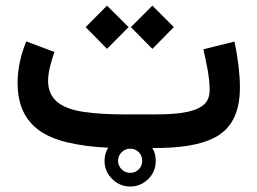

<svg xmlns="http://www.w3.org/2000/svg" viewBox="-20 -535 930 694"><path d="M357.9 46.4C357.9 71.8 367.2 93.8 385.3 111.8C403.3 129.9 425.3 139.2 450.7 139.2C476.1 139.2 498 129.9 516.1 111.8C534.2 93.8 543 71.8 543 46.4C543 29.3 539.1 13.7 530.8 0H538.6C624.5 0 700.7 -8.8 757.3 -38.6C814 -68.4 847.2 -124.5 847.2 -218.8C847.2 -267.6 839.8 -327.6 827.6 -384.8L715.3 -356.9C720.7 -332 726.1 -306.6 731 -280.3C735.4 -253.4 737.8 -230 737.8 -210C737.8 -184.1 729 -164.6 710.9 -151.9C674.8 -126.5 611.3 -121.6 539.6 -121.6H425.3C372.1 -121.6 324.7 -124.5 284.2 -130.4C202.6 -142.1 154.3 -173.8 153.8 -242.7C153.8 -277.3 166.5 -317.4 176.8 -347.2L74.7 -385.3C56.6 -340.3 43.5 -288.6 43.5 -235.4C43.5 -112.3 108.4 -47.4 223.1 -20.5C266.6 -10.3 315.9 -3.4 371.1 -1C362.3 13.2 357.9 28.8 357.9 46.4ZM289.6 -437 366.7 -358.4 444.8 -437 366.7 -514.6ZM453.1 -437 530.8 -358.4 608.4 -437 530.8 -514.6ZM406.7 46.4C406.7 21.5 426.8 2.4 450.7 2.4C475.6 2.4 494.1 21.5 494.1 46.4C494.1 70.3 475.6 89.8 450.7 89.8C426.8 89.8 406.7 70.3 406.7 46.4Z"/></svg>

Font: Vazirmatn SemiBold
Style: Regular
Weight: 600
Designer: Saber Rastikerdar
Foundry: Saber Rastikerdar
Version: Version 33.003